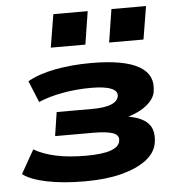

<svg xmlns="http://www.w3.org/2000/svg" viewBox="-53 -785 785 846"><g transform="rotate(-5 339.5 -362.0)"><path d="M289 11Q192 11 120 -4Q48 -19 15 -45L74 -149Q115 -125 172 -113Q229 -101 303 -101Q376 -101 412.5 -114Q449 -127 454 -151Q460 -178 432 -188.5Q404 -199 345 -199H175L191 -304H349Q400 -304 430 -315Q460 -326 465 -349Q470 -372 441 -384.5Q412 -397 352 -397Q286 -397 225.5 -386Q165 -375 118 -355L79 -450Q128 -478 201.5 -492Q275 -506 361 -506Q507 -506 573 -467.5Q639 -429 624 -352Q620 -333 603.5 -314Q587 -295 560.5 -280Q534 -265 498 -254L497 -257Q562 -248 591 -217Q620 -186 609 -126Q600 -85 559 -54.5Q518 -24 450 -6.5Q382 11 289 11ZM448 -589 471 -735H624L600 -589ZM190 -589 214 -735H366L343 -589Z"/></g></svg>

Font: Nunito Sans 10pt Expanded ExtraBold
Style: Italic
Weight: 800
Width: 7
Italic angle: -9°
Designer: Vernon Adams
Foundry: Vernon Adams
Version: Version 3.101;gftools[0.9.27]